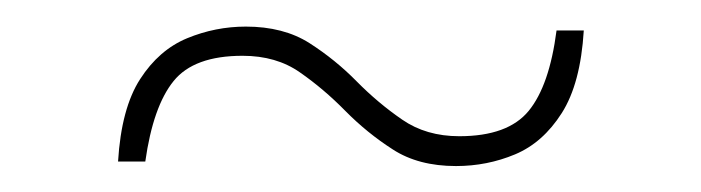

<svg xmlns="http://www.w3.org/2000/svg" viewBox="-20 -292 540 148"><path d="M71 -167.5Q73.5 -208.5 88 -231Q102.5 -253.5 124.2 -262.5Q146 -271.5 169.5 -271.5Q198.5 -271.5 218.5 -258.8Q238.5 -246 255 -229.2Q271.5 -212.5 290 -199.8Q308.5 -187 334 -187Q371.5 -187 387.5 -206.5Q403.5 -226 409 -268.5H430Q427.5 -227.5 413 -204.8Q398.5 -182 377 -173Q355.5 -164 331.5 -164Q302.5 -164 282.8 -176.8Q263 -189.5 246.2 -206.5Q229.5 -223.5 211.2 -236.2Q193 -249 167 -249Q129.5 -249 113.8 -229.5Q98 -210 92 -167.5Z"/></svg>

Font: Newsreader 16pt ExtraLight
Style: Regular
Weight: 275
Designer: Hugues Gentile
Foundry: Production Type
Version: Version 1.003; ttfautohint (v1.8.3)